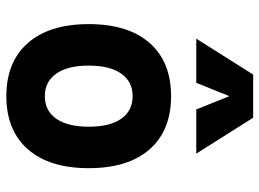

<svg xmlns="http://www.w3.org/2000/svg" viewBox="-130 -706 845 626"><g transform="rotate(90 293.0 -392.5)"><path d="M293 9.8Q181.2 9.8 119.6 -60.5Q58.1 -130.9 58.1 -258.8Q58.1 -387.2 119.6 -457.3Q181.2 -527.3 293 -527.3Q404.8 -527.3 466.3 -457.3Q527.8 -387.2 527.8 -258.8Q527.8 -130.9 466.3 -60.5Q404.8 9.8 293 9.8ZM293 -115.7Q340.8 -115.7 366.7 -153.1Q392.6 -190.4 392.6 -258.8Q392.6 -327.6 366.7 -364.7Q340.8 -401.9 293 -401.9Q245.6 -401.9 219.5 -364.7Q193.4 -327.6 193.4 -258.8Q193.4 -190.4 219.5 -153.1Q245.6 -115.7 293 -115.7ZM105.5 -609.4 222.7 -794.9H363.3L480.5 -609.4H336.4L293 -717.3L249.5 -609.4Z"/></g></svg>

Font: Cascadia Code NF
Style: Bold
Weight: 700
Monospace: yes
Designer: Aaron Bell
Foundry: Saja Typeworks
Version: Version 2404.023; ttfautohint (v1.8.4)